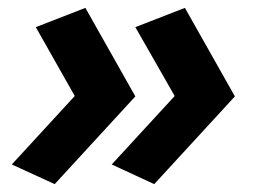

<svg xmlns="http://www.w3.org/2000/svg" viewBox="-20 -507 657 488"><path d="M10 -89 119 -39 324 -262 197 -487 71 -438 170 -263ZM264 -89 372 -39 577 -262 450 -487 324 -438 424 -263Z"/></svg>

Font: Geom Bold
Style: Bold Italic
Weight: 700
Italic angle: -10°
Version: Version 1.102